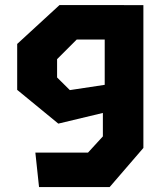

<svg xmlns="http://www.w3.org/2000/svg" viewBox="-20 -562 660 782"><path d="M139 200H426.5L564 40.5V-541H485V-541.5H222.5L50 -383V-196L217.5 -58.5L399 -102V-6.5L338.5 59.5H124ZM212.5 -246.5V-321L292.5 -401H406.5V-216.5L264.5 -195Z"/></svg>

Font: Monaspace Krypton ExtraBold
Style: Regular
Weight: 800
Designer: Riley Cran & the Lettermatic Team
Foundry: Lettermatic
Version: Version 1.101 (Monaspace Krypton)